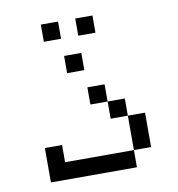

<svg xmlns="http://www.w3.org/2000/svg" viewBox="-68 -812 636 687"><g transform="rotate(-10 250.0 -469.0)"><path d="M250 -562.5V-625H187.5V-562.5ZM187.5 -687.5V-750H125V-687.5ZM312.5 -687.5V-750H250V-687.5ZM62.5 -312.5Q62.5 -312.5 62.5 -187.5H375V-250H125V-312.5ZM375 -250H437.5Q437.5 -250 437.5 -375H375Q375 -375 375 -250ZM375 -375V-437.5H312.5V-375ZM312.5 -437.5V-500H250V-437.5Z"/></g></svg>

Font: UnifontExMono
Style: Regular
Weight: 500
Version: Version 15.0.06